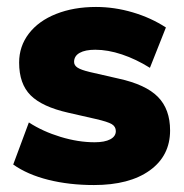

<svg xmlns="http://www.w3.org/2000/svg" viewBox="-20 -524 530 552"><path d="M18 -51 63 -172Q103 -146 154 -130.5Q205 -115 252 -115Q281 -115 297 -123.5Q313 -132 313 -147Q313 -160 301.5 -167Q290 -174 255 -182L176 -200Q101 -217 68 -250Q35 -283 35 -344Q35 -391 63 -427.5Q91 -464 141.5 -484Q192 -504 256 -504Q309 -504 361.5 -488.5Q414 -473 457 -445L411 -329Q371 -354 330.5 -367.5Q290 -381 254 -381Q225 -381 209 -372Q193 -363 193 -346Q193 -336 203 -329.5Q213 -323 238 -317L321 -298Q399 -281 434 -245.5Q469 -210 469 -149Q469 -76 410.5 -34Q352 8 250 8Q179 8 119 -7Q59 -22 18 -51Z"/></svg>

Font: wassup Sans
Style: Black
Weight: 900
Version: Version 2.001